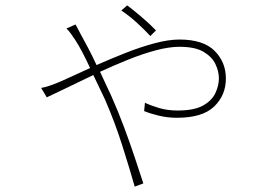

<svg xmlns="http://www.w3.org/2000/svg" viewBox="-20 -628 1040 714"><path d="M539 -494Q518 -517 489 -543.5Q460 -570 431 -589L453 -608Q472 -594 504 -567Q536 -540 560 -515ZM133 -301Q150 -304 162.5 -308.5Q175 -313 186 -317Q206 -325 239.5 -340.5Q273 -356 315 -375Q299 -410 284.5 -437Q270 -464 260 -479Q254 -488 244.5 -501.5Q235 -515 227 -522L261 -537Q266 -527 270.5 -519Q275 -511 280 -501Q291 -481 307 -451Q323 -421 339 -386Q391 -409 446.5 -431Q502 -453 554.5 -467Q607 -481 647 -481Q736 -481 778 -439Q820 -397 820 -336Q820 -274 776.5 -232Q733 -190 638 -190Q603 -190 570 -198Q537 -206 516 -215L519 -246Q539 -236 571 -226.5Q603 -217 640 -217Q702 -217 735 -235.5Q768 -254 781 -282Q794 -310 794 -337Q794 -362 781.5 -389Q769 -416 737.5 -435Q706 -454 647 -454Q609 -454 560 -441Q511 -428 457.5 -406.5Q404 -385 352 -361L394 -271Q419 -215 441 -156Q463 -97 481 -43Q499 11 513 54L481 66Q462 -1 434.5 -87.5Q407 -174 370 -259L327 -349Q275 -324 229.5 -302Q184 -280 154 -266Z"/></svg>

Font: Source Han Sans SC ExtraLight
Style: Regular
Weight: 250
Designer: Ryoko NISHIZUKA 西塚涼子 (kana, bopomofo & ideographs); Paul D. Hunt (Latin, Greek & Cyrillic); Sandoll Communications 산돌커뮤니
Foundry: Adobe
Version: Version 2.004;hotconv 1.0.118;makeotfexe 2.5.65603